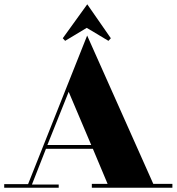

<svg xmlns="http://www.w3.org/2000/svg" viewBox="-74 -883 831 903"><path d="M357.9 -18.1H432.1L362.8 -183.1H142.1L76.2 -15.1H202.1V0H-54.2V-17.1H58.1L239.7 -474.1L335.9 -715.8L647 -18.1H736.8V0H357.9ZM148.9 -201.2H355L249 -451.2ZM336.4 -862.8 447.3 -703.1 436 -690.9 334 -752 232.4 -690.9 221.2 -703.1Z"/></svg>

Font: Purple Purse
Style: Regular
Weight: 400
Designer: Astigmatic (AOETI)
Foundry: Astigmatic (AOETI)
Version: Version 1.000